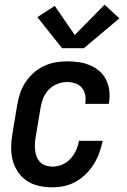

<svg xmlns="http://www.w3.org/2000/svg" viewBox="-20 -789 540 817"><path d="M203 8Q174 8 146 2Q118 -4 95 -19Q72 -34 56.5 -57Q41 -80 34 -107Q27 -134 27.5 -163Q28 -192 33 -221L53 -341Q57 -366 65 -390.5Q73 -415 87.5 -437.5Q102 -460 122 -478Q142 -496 166 -507.5Q190 -519 215.5 -523.5Q241 -528 265 -528Q291 -528 315.5 -524.5Q340 -521 362.5 -511.5Q385 -502 403 -486.5Q421 -471 431.5 -449.5Q442 -428 445 -403Q448 -378 444 -353Q443 -351 443 -349.5Q443 -348 443 -347H342Q342 -348 342.5 -348.5Q343 -349 343 -350Q346 -368 342.5 -385.5Q339 -403 328 -416Q317 -429 300 -434.5Q283 -440 265 -440Q244 -440 223 -431.5Q202 -423 186.5 -406.5Q171 -390 163 -369Q155 -348 152 -327L132 -207Q129 -192 128.5 -177.5Q128 -163 129.5 -148.5Q131 -134 136.5 -121Q142 -108 151.5 -98.5Q161 -89 174.5 -84.5Q188 -80 203 -80Q224 -80 244.5 -88.5Q265 -97 280 -113.5Q295 -130 304 -150Q313 -170 316 -190H417Q412 -165 403 -140Q394 -115 380 -92Q366 -69 346.5 -49.5Q327 -30 303.5 -16.5Q280 -3 254 2.5Q228 8 203 8ZM244 -584 139 -716 213 -764 298 -640 425 -769 488 -711 337 -584Z"/></svg>

Font: Iosevka SS04 Semibold Oblique
Style: Regular
Weight: 600
Italic angle: -9°
Monospace: yes
Designer: Belleve Invis
Foundry: Belleve Invis
Version: Version 19.0.0; ttfautohint (v1.8.4)